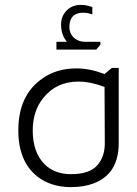

<svg xmlns="http://www.w3.org/2000/svg" viewBox="-20 -757 562 786"><path d="M254 -586Q230 -614 230 -656Q230 -691 253 -714Q276 -737 310 -737Q333 -737 358 -728V-698Q338 -705 321 -705Q264 -705 264 -646Q264 -623 279 -606Q299 -586 327 -586H391V-574L374 -554H211V-586ZM466 -479V-170Q466 -97 430 -52Q377 9 270 9Q188 9 132 -35Q55 -97 55 -223Q55 -368 154 -436Q212 -477 293 -477Q347 -477 408 -454L438 -479ZM408 -401Q351 -423 301 -423Q211 -423 158 -357Q114 -303 114 -223Q114 -133 163 -84Q204 -44 271 -44Q345 -44 377 -79Q409 -114 409 -170Z"/></svg>

Font: Almarai Light
Style: Regular
Weight: 300
Designer: Boutros International 2019
Foundry: Created by Boutros International 2019
Version: Version 1.10